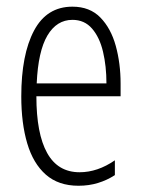

<svg xmlns="http://www.w3.org/2000/svg" viewBox="-20 -561 434 590"><path d="M202.6 -540.5Q255.9 -540.5 288.3 -507.3Q320.8 -474.1 335.7 -420.2Q350.6 -366.2 350.6 -303.7V-265.1H91.8Q91.8 -150.4 124.8 -91.1Q157.7 -31.7 224.6 -31.7Q279.8 -31.7 333 -68.4V-22.9Q309.1 -7.3 281.2 1.2Q253.4 9.8 221.2 9.8Q159.7 9.8 120.8 -24.4Q82 -58.6 63.7 -120.4Q45.4 -182.1 45.4 -264.6Q45.4 -393.1 84.5 -466.8Q123.5 -540.5 202.6 -540.5ZM202.6 -500Q154.3 -500 125.7 -451.9Q97.2 -403.8 92.8 -304.7H307.1Q307.1 -357.4 296.6 -401.9Q286.1 -446.3 262.9 -473.1Q239.7 -500 202.6 -500Z"/></svg>

Font: Open Sans Condensed Light
Style: Regular
Weight: 300
Width: 3
Designer: Monotype Design Team
Foundry: Monotype Imaging Inc.
Version: Version 3.003; ttfautohint (v1.8.4)